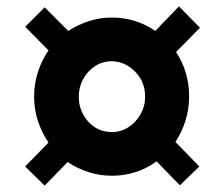

<svg xmlns="http://www.w3.org/2000/svg" viewBox="-20 -548 647 602"><path d="M120 34 59 -26 132 -101Q111 -132 99 -168.5Q87 -205 87 -245Q87 -286 99 -322.5Q111 -359 132 -390L59 -464L120 -525L194 -451Q223 -470 258 -481.5Q293 -493 330 -493Q406 -493 467 -451L541 -528L607 -461L532 -385Q573 -323 573 -245Q573 -206 561.5 -169.5Q550 -133 530 -103L605 -26L544 33L471 -42Q409 3 330 3Q292 3 257 -8.5Q222 -20 192 -40ZM331 -134Q359 -134 382.5 -149Q406 -164 420.5 -189.5Q435 -215 435 -245Q435 -291 404 -323Q373 -355 331 -356Q302 -356 278.5 -341Q255 -326 241 -300.5Q227 -275 227 -245Q227 -200 256.5 -167Q286 -134 331 -134Z"/></svg>

Font: Winston ExtraBold
Style: Italic
Weight: 800
Italic angle: -9°
Designer: Original fonts by Vernon Adams / Changes by Cristiano Sobral
Foundry: Original fonts by Vernon Adams / Changes by Cristiano Sobral
Version: Version 2.503;July 17, 2020;FontCreator 13.0.0.2655 64-bit